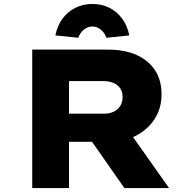

<svg xmlns="http://www.w3.org/2000/svg" viewBox="-20 -951 973 971"><path d="M143 0V-700H525Q613 -700 673 -672Q733 -644 765 -594Q797 -544 797 -474Q797 -404 762.5 -350Q728 -296 668 -265Q608 -234 532 -234H329V0ZM609 0 388 -316 594 -341 835 0ZM329 -376H507Q533 -376 554.5 -386Q576 -396 588 -415Q600 -434 600 -461Q600 -487 587.5 -505Q575 -523 552.5 -532Q530 -541 503 -541H329ZM376 -760 260 -772Q270 -821 296 -856.5Q322 -892 361 -911.5Q400 -931 447 -931Q495 -931 533.5 -911.5Q572 -892 598 -856.5Q624 -821 634 -772L518 -760Q509 -786 489.5 -801.5Q470 -817 447 -817Q424 -817 404.5 -801.5Q385 -786 376 -760Z"/></svg>

Font: Lexend Peta ExtraBold
Style: Regular
Weight: 800
Version: Version 1.007